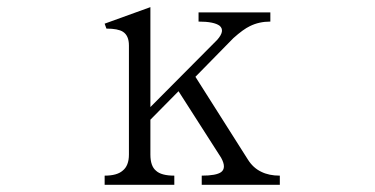

<svg xmlns="http://www.w3.org/2000/svg" viewBox="-20 -512 1040 533"><path d="M270.5 1H463.9V-24.4Q427.7 -24.4 413.1 -38.1Q397.5 -50.8 397.5 -83V-179.7L475.6 -258.8L593.8 -74.2Q609.4 -45.9 593.8 -34.2Q580.1 -24.4 540 -24.4V1H756.8V-24.4Q726.6 -24.4 705.1 -35.2Q682.6 -45.9 668 -69.3L522.5 -298.8L627.9 -406.2Q655.3 -430.7 673.8 -439.5Q699.2 -452.1 730.5 -452.1V-477.5H531.2V-452.1Q574.2 -452.1 589.8 -440.4Q605.5 -426.8 583 -401.4L397.5 -214.8V-492.2L270.5 -446.3L275.4 -432.6Q307.6 -432.6 321.3 -423.8Q337.9 -413.1 337.9 -385.7V-83Q337.9 -51.8 320.3 -38.1Q304.7 -24.4 270.5 -24.4Z"/></svg>

Font: BatangChe
Style: Regular
Weight: 400
Monospace: yes
Version: Version 2.21